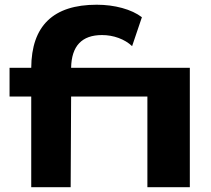

<svg xmlns="http://www.w3.org/2000/svg" viewBox="-20 -784 882 804"><path d="M533.2 -590.8Q509.8 -612.8 476.6 -625Q443.4 -637.2 407.2 -637.2Q280.3 -637.2 277.8 -500H774.9V0H597.2V-379.9H277.8L275.9 0H110.8V-379.9H20V-500H110.8Q112.3 -764.2 384.8 -764.2Q441.4 -764.2 491.5 -750.5Q541.5 -736.8 574.2 -711.9Z"/></svg>

Font: Messapia Bold
Style: Regular
Weight: 400
Designer: Luca Marsano
Foundry: Collletttivo
Version: Version 1.000;FEAKit 1.0